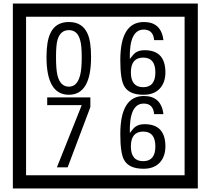

<svg xmlns="http://www.w3.org/2000/svg" viewBox="-20 -980 1195 1090"><path d="M1103 90H53V-960H1103ZM1028 15V-885H128V15ZM497 -656Q497 -442 371 -442Q244 -442 244 -656Q244 -744 265 -789Q294 -855 371 -855Q448 -855 477 -789Q497 -745 497 -656ZM444 -656Q444 -723 435 -752Q420 -809 371 -809Q322 -809 306 -752Q298 -723 298 -656Q298 -587 306 -553Q322 -488 371 -488Q419 -488 435 -554Q444 -587 444 -656ZM919 -569Q919 -511 886.5 -476.5Q854 -442 795 -442Q711 -442 684 -493Q663 -531 663 -639Q663 -855 797 -855Q895 -855 908 -752H855Q850 -812 796 -812Q713 -812 717 -645Q738 -673 748 -680Q768 -695 801 -695Q919 -695 919 -569ZM862 -569Q862 -653 793 -653Q723 -653 723 -569Q723 -485 793 -485Q862 -485 862 -569ZM493 -372 364 -30H303L444 -383H248V-427H493ZM919 -149Q919 -91 886.5 -56.5Q854 -22 795 -22Q711 -22 684 -73Q663 -111 663 -219Q663 -435 797 -435Q895 -435 908 -332H855Q850 -392 796 -392Q713 -392 717 -225Q738 -253 748 -260Q768 -275 801 -275Q919 -275 919 -149ZM862 -149Q862 -233 793 -233Q723 -233 723 -149Q723 -65 793 -65Q862 -65 862 -149Z"/></svg>

Font: Unicode BMP Fallback SIL
Style: Regular
Weight: 400
Foundry: NRSI, SIL International
Version: Version 5.1 Based on Unicode 5.1